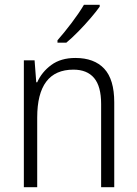

<svg xmlns="http://www.w3.org/2000/svg" viewBox="-20 -785 576 805"><path d="M296 -542Q375 -542 417 -497Q459 -452 459 -356V0H404V-349Q404 -423 374.5 -458Q345 -493 288 -493Q136 -493 136 -292V0H80V-532H125L132 -440H136Q155 -483 195 -512.5Q235 -542 296 -542ZM398 -757Q383 -736 359 -708Q335 -680 308 -652.5Q281 -625 258 -606H221V-616Q250 -649 281 -690Q312 -731 332 -765H398Z"/></svg>

Font: Noto Sans Kannada SemiCondensed Light
Style: Regular
Weight: 300
Width: 4
Designer: Jelle Bosma - Monotype Design Team
Foundry: Monotype Imaging Inc.
Version: Version 2.005; ttfautohint (v1.8.4.7-5d5b)